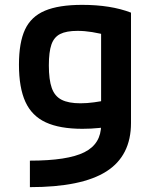

<svg xmlns="http://www.w3.org/2000/svg" viewBox="-20 -550 640 790"><path d="M103 111Q258 111 327 76.5Q396 42 396 -36V-467L432 -402Q390 -413 359 -418Q328 -423 299 -423Q253 -423 227.5 -410Q202 -397 191.5 -366.5Q181 -336 181 -281Q181 -222 193 -188Q205 -154 233.5 -139.5Q262 -125 311 -125Q338 -125 367 -129Q396 -133 437 -141L450 -32Q421 -27 388 -23.5Q355 -20 319 -20Q226 -20 168.5 -46.5Q111 -73 84.5 -131Q58 -189 58 -284Q58 -375 83 -428.5Q108 -482 165 -506Q222 -530 318 -530Q436 -530 519 -498V-44Q519 91 417.5 155.5Q316 220 103 220Z"/></svg>

Font: M PLUS Code Latin Expanded SemiBold
Style: Regular
Weight: 600
Width: 7
Designer: Coji Morishita
Foundry: UNDERFOREST DESIGN
Version: Version 1.002; ttfautohint (v1.8.3)